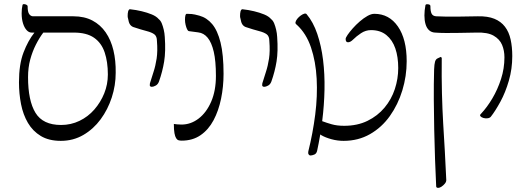

<svg xmlns="http://www.w3.org/2000/svg" viewBox="-20 -671 2551 931"><path d="M275 12Q217 12 178 -11.5Q139 -35 115.5 -75Q92 -115 82 -166Q72 -217 72 -272Q72 -359 94 -416.5Q116 -474 147 -513H133Q120 -513 109 -525Q98 -537 91.5 -558Q85 -579 85 -606Q85 -618 86 -627.5Q87 -637 89 -646Q90 -651 96 -651Q102 -651 108 -648Q114 -645 114 -640Q114 -614 121 -603.5Q128 -593 139 -592Q189 -592 239 -592Q289 -592 336 -592Q389 -592 428 -571.5Q467 -551 492.5 -514Q518 -477 530 -427Q542 -377 541 -318Q541 -257 522 -198.5Q503 -140 468 -92.5Q433 -45 384 -16.5Q335 12 275 12ZM276 -65Q324 -65 365.5 -85Q407 -105 437.5 -140Q468 -175 485.5 -218.5Q503 -262 503 -310Q503 -371 487.5 -417Q472 -463 436 -488Q400 -513 338 -513H190Q171 -488 154 -454.5Q137 -421 126.5 -382Q116 -343 116 -297Q116 -183 152 -124Q188 -65 276 -65Z M716 -250Q711 -250 708 -253Q705 -256 707 -267Q715 -294 724.5 -322.5Q734 -351 739.5 -387Q745 -423 741 -472Q741 -495 728.5 -504.5Q716 -514 690.5 -520.5Q665 -527 626 -540Q616 -544 610 -553Q604 -562 601 -581Q599 -587 599 -593Q599 -599 599.5 -605.5Q600 -612 601.5 -616.5Q603 -621 605.5 -624Q608 -627 612 -626Q640 -623 667 -616.5Q694 -610 716 -601Q738 -592 750 -578Q759 -571 764.5 -557.5Q770 -544 774 -527Q778 -510 779 -492Q784 -422 776 -373Q768 -324 751 -276Q746 -262 735 -256Q724 -250 716 -250Z M941 -514 896 -520Q891 -521 887 -529.5Q883 -538 880 -550.5Q877 -563 877 -575.5Q877 -588 879 -596Q881 -604 886 -604Q897 -604 909.5 -603Q922 -602 947 -595Q983 -585 1009 -554Q1035 -523 1049.5 -464.5Q1064 -406 1064 -313Q1064 -251 1052 -192.5Q1040 -134 1015.5 -88Q991 -42 952.5 -15.5Q914 11 861 11Q852 11 845.5 9Q839 7 834 -1Q829 -9 826 -25Q823 -41 823 -70Q831 -69 839 -68Q847 -67 860 -67Q905 -67 943 -96Q981 -125 1004 -178Q1027 -231 1027 -303Q1027 -375 1016.5 -420Q1006 -465 987 -488Q968 -511 941 -514Z M1261 -250Q1256 -250 1253 -253Q1250 -256 1252 -267Q1260 -294 1269.5 -322.5Q1279 -351 1284.5 -387Q1290 -423 1286 -472Q1286 -495 1273.5 -504.5Q1261 -514 1235.5 -520.5Q1210 -527 1171 -540Q1161 -544 1155 -553Q1149 -562 1146 -581Q1144 -587 1144 -593Q1144 -599 1144.5 -605.5Q1145 -612 1146.5 -616.5Q1148 -621 1150.5 -624Q1153 -627 1157 -626Q1185 -623 1212 -616.5Q1239 -610 1261 -601Q1283 -592 1295 -578Q1304 -571 1309.5 -557.5Q1315 -544 1319 -527Q1323 -510 1324 -492Q1329 -422 1321 -373Q1313 -324 1296 -276Q1291 -262 1280 -256Q1269 -250 1261 -250Z M1646 12Q1616 12 1587 4Q1558 -4 1539 -15Q1520 -26 1520 -34Q1521 -42 1522 -50.5Q1523 -59 1525.5 -67Q1528 -75 1531 -82Q1534 -87 1548 -81.5Q1562 -76 1588 -68.5Q1614 -61 1649 -61Q1713 -61 1762 -85Q1811 -109 1844.5 -149Q1878 -189 1894.5 -239Q1911 -289 1911 -341Q1911 -395 1897 -436Q1883 -477 1853.5 -501Q1824 -525 1779 -525Q1753 -525 1730.5 -510Q1708 -495 1692 -479Q1679 -466 1667.5 -466Q1656 -466 1656 -482Q1656 -488 1665.5 -502Q1675 -516 1690.5 -533.5Q1706 -551 1724.5 -567Q1743 -583 1761.5 -593.5Q1780 -604 1795 -604Q1867 -604 1909.5 -542.5Q1952 -481 1952 -374Q1952 -302 1931 -233Q1910 -164 1870.5 -108.5Q1831 -53 1774 -20.5Q1717 12 1646 12ZM1475 63Q1497 -25 1508.5 -115.5Q1520 -206 1515.5 -289.5Q1511 -373 1488 -441Q1465 -509 1419 -551Q1411 -556 1413 -564Q1415 -572 1422 -580.5Q1429 -589 1438 -595.5Q1447 -602 1455 -604.5Q1463 -607 1467 -602Q1499 -564 1518.5 -506.5Q1538 -449 1546.5 -380.5Q1555 -312 1553.5 -236.5Q1552 -161 1542.5 -85.5Q1533 -10 1518 59Q1515 74 1504 78.5Q1493 83 1485 83Q1480 83 1476.5 77.5Q1473 72 1475 63Z M2360 -105Q2355 -99 2344.5 -97.5Q2334 -96 2324 -99Q2314 -102 2309.5 -107.5Q2305 -113 2313 -120Q2342 -151 2367.5 -194Q2393 -237 2409.5 -288Q2426 -339 2426 -393Q2426 -426 2414.5 -453.5Q2403 -481 2373.5 -498Q2344 -515 2289 -513Q2242 -512 2206.5 -511.5Q2171 -511 2143.5 -511Q2116 -511 2089 -513Q2072 -514 2060.5 -524.5Q2049 -535 2043.5 -553.5Q2038 -572 2038 -596Q2038 -620 2043 -646Q2044 -650 2049.5 -650.5Q2055 -651 2061 -649Q2067 -647 2067 -641Q2067 -616 2073 -604.5Q2079 -593 2095 -592Q2117 -591 2142 -590.5Q2167 -590 2203 -590.5Q2239 -591 2297 -592Q2345 -593 2377 -580Q2409 -567 2428.5 -541.5Q2448 -516 2456 -479.5Q2464 -443 2464 -399Q2464 -337 2447.5 -280Q2431 -223 2406.5 -178Q2382 -133 2360 -105ZM2105 240Q2100 240 2097.5 238Q2095 236 2095 232Q2092 171 2089.5 101.5Q2087 32 2085.5 -41.5Q2084 -115 2083.5 -189Q2083 -263 2085 -334Q2086 -360 2089.5 -372Q2093 -384 2102 -388L2117 -395L2122 -391Q2121 -296 2123 -218.5Q2125 -141 2129 -72.5Q2133 -4 2137 62.5Q2141 129 2144 202Q2144 211 2137 219.5Q2130 228 2121 234Q2112 240 2105 240Z"/></svg>

Font: Noto Rashi Hebrew Light
Style: Regular
Weight: 300
Version: Version 1.006